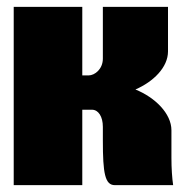

<svg xmlns="http://www.w3.org/2000/svg" viewBox="-20 -540 535 560"><path d="M20 -520V0H220V-220H248C267 -220 280 -200 280 -170V-130C280 -35 286 0 315 0H485C482 -20 480 -49 480 -80V-160C480 -209 432 -256 375 -279C428 -302 470 -344 470 -390V-520H280V-369C280 -339 257 -320 238 -320H220V-520Z"/></svg>

Font: MikodacsPCS
Style: Regular
Weight: 900
Designer: gluk (gluksza@wp.pl)
Foundry: gluk (gluksza@wp.pl)
Version: Version 0.27